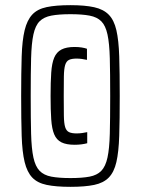

<svg xmlns="http://www.w3.org/2000/svg" viewBox="-20 -716 547 744"><path d="M253 8Q197 8 161 0.5Q125 -7 105 -28Q85 -49 75.5 -88Q66 -127 64 -189.5Q62 -252 62 -344Q62 -435 64 -497.5Q66 -560 75.5 -599Q85 -638 105 -659.5Q125 -681 161 -688.5Q197 -696 253 -696Q309 -696 345 -688Q381 -680 401.5 -659Q422 -638 431 -599Q440 -560 442 -497.5Q444 -435 444 -344Q444 -252 442 -189.5Q440 -127 431 -88Q422 -49 401.5 -28Q381 -7 345 0.5Q309 8 253 8ZM269 -155Q237 -155 218 -164.5Q199 -174 190 -195.5Q181 -217 178.5 -253.5Q176 -290 176 -344Q176 -398 178.5 -434.5Q181 -471 190 -492.5Q199 -514 218 -524Q237 -534 269 -534Q284 -534 296.5 -532Q309 -530 317 -527V-484Q308 -486 297.5 -487.5Q287 -489 277 -489Q258 -489 247.5 -484Q237 -479 232.5 -464Q228 -449 227.5 -420Q227 -391 227 -344Q227 -296 227.5 -267Q228 -238 232.5 -223.5Q237 -209 247.5 -204Q258 -199 277 -199Q288 -199 298.5 -200.5Q309 -202 318 -204V-161Q307 -158 294.5 -156.5Q282 -155 269 -155ZM253 -26Q298 -26 327 -31.5Q356 -37 372.5 -54Q389 -71 396.5 -105.5Q404 -140 405.5 -198Q407 -256 407 -344Q407 -432 405.5 -490Q404 -548 396.5 -582.5Q389 -617 372.5 -633.5Q356 -650 327 -655.5Q298 -661 253 -661Q208 -661 179 -655.5Q150 -650 133.5 -633.5Q117 -617 109.5 -582.5Q102 -548 100.5 -490Q99 -432 99 -344Q99 -256 100.5 -198Q102 -140 109.5 -105.5Q117 -71 133.5 -54Q150 -37 179 -31.5Q208 -26 253 -26Z"/></svg>

Font: Saira ExtraCondensed Medium
Style: Regular
Weight: 500
Width: 2
Designer: Hector Gatti with collaboration of the Omnibus-Type team
Foundry: Omnibus-Type
Version: Version 1.101